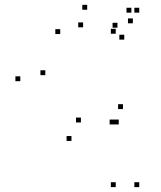

<svg xmlns="http://www.w3.org/2000/svg" viewBox="-20 -555 660 785"><path d="M453.2 210V190H433.2V210ZM549.3 210V190H529.3V210ZM549.3 -503.3V-523.3H529.3V-503.3ZM517.2 -503.3V-523.3H497.2V-503.3ZM460.2 -441.8V-461.8H440.2V-441.8ZM453.2 -417.2V-437.2H433.2V-417.2ZM272.2 21.2V1.2H252.2V21.2ZM448.3 -46.2V-66.2H428.3V-46.2ZM465.5 -46.2V-66.2H445.5V-46.2ZM482.8 -109V-129H462.8V-109ZM310.8 -54.3V-74.3H290.8V-54.3ZM165.3 -247.7V-267.7H145.3V-247.7ZM226.2 -415.8V-435.8H206.2V-415.8ZM319.8 -443.3V-463.3H299.8V-443.3ZM488 -393V-413H468V-393ZM523.2 -459.7V-479.7H503.2V-459.7ZM336.5 -515.2V-535.2H316.5V-515.2ZM63 -223V-243H43V-223Z"/></svg>

Font: Monaspace Argon Dots Var
Style: Regular
Weight: 400
Designer: Riley Cran and the Lettermatic Team
Version: Version 1.100 (Monaspace Argon Dots)